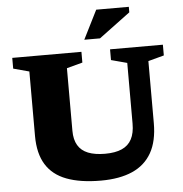

<svg xmlns="http://www.w3.org/2000/svg" viewBox="-61 -986 1008 1059"><g transform="rotate(-5 443.0 -457.0)"><path d="M656 -285V-621L568 -644.5V-704H860.5V-644.5L773 -621V-277.5Q773 -178 736.8 -113.8Q700.5 -49.5 629.8 -18.2Q559 13 455.5 13Q341.5 13 265.5 -15.8Q189.5 -44.5 151.8 -105.8Q114 -167 114 -264V-621L26.5 -644.5V-704H409.5V-644.5L322 -621V-274.5Q322 -225.5 340.8 -194Q359.5 -162.5 397 -147.5Q434.5 -132.5 491 -132.5Q547.5 -132.5 584 -148.8Q620.5 -165 638.2 -198.8Q656 -232.5 656 -285ZM431 -769 511 -928.5H691.5V-898L518 -769Z"/></g></svg>

Font: Newsreader 7pt
Style: Bold
Weight: 700
Designer: Hugues Gentile
Foundry: Production Type
Version: Version 1.003